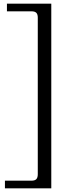

<svg xmlns="http://www.w3.org/2000/svg" viewBox="-20 -865 401 1052"><path d="M187 -768V89C187 115 177 125 152 125H7V167H261V-845H18V-803H152C177 -803 187 -793 187 -768Z"/></svg>

Font: fbb
Style: Regular
Weight: 400
Designer: David J. Perry, Michael Sharpe
Version: Version 1.045